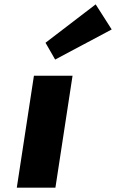

<svg xmlns="http://www.w3.org/2000/svg" viewBox="-20 -860 532 880"><path d="M135.5 -513 57 0H234L312.5 -513ZM188.6 -664 232.8 -587 491.9 -725 418.5 -840Z"/></svg>

Font: Sztylet
Style: BdObl
Weight: 700
Foundry: Cannot Into Space Fonts, PlusOne Fonts
Version: Version 0.12